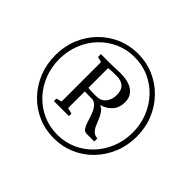

<svg xmlns="http://www.w3.org/2000/svg" viewBox="-182 -1162 1358 1358"><g transform="rotate(45 497.0 -483.0)"><path d="M89 -484Q89 -573 120.2 -649.5Q151.5 -726 207.2 -783.5Q263 -841 337 -873.2Q411 -905.5 496.5 -905.5Q582 -905.5 656 -873.2Q730 -841 785.8 -783.5Q841.5 -726 873 -649.5Q904.5 -573 904.5 -484Q904.5 -395 873 -317.8Q841.5 -240.5 785.8 -182.5Q730 -124.5 656 -92.2Q582 -60 496.5 -60Q411 -60 337 -92.2Q263 -124.5 207.2 -182.5Q151.5 -240.5 120.2 -317.8Q89 -395 89 -484ZM128.5 -484Q128.5 -403 156.2 -332.8Q184 -262.5 234.2 -209Q284.5 -155.5 351.5 -125.5Q418.5 -95.5 496.5 -95.5Q574.5 -95.5 641.2 -125.5Q708 -155.5 758 -209Q808 -262.5 836 -332.8Q864 -403 864 -484Q864 -564 836 -634.2Q808 -704.5 758 -757.8Q708 -811 641.2 -841Q574.5 -871 496.5 -871Q418.5 -871 351.5 -841Q284.5 -811 234.2 -757.8Q184 -704.5 156.2 -634.2Q128.5 -564 128.5 -484ZM352.5 -283.5V-678L312 -688V-717H383.5Q408.5 -717 426.5 -717.5Q444.5 -718 462.2 -718.8Q480 -719.5 504.5 -720Q587.5 -720 630.8 -687.8Q674 -655.5 674 -597.5Q674 -543.5 643.5 -508Q613 -472.5 563 -459Q588.5 -447.5 602.8 -426.2Q617 -405 626.8 -380.5Q636.5 -356 646.5 -333.2Q656.5 -310.5 672.5 -295Q688.5 -279.5 716 -277.5V-247H639.5Q618 -247 606 -265Q594 -283 585.5 -310.5Q577 -338 567 -367Q557 -396 541 -418.5Q525 -441 497.5 -448.5L418 -449.5V-283L462 -272.5V-247H312V-272.5ZM418 -486Q425 -484.5 441 -483.8Q457 -483 474.5 -483Q492 -483 501.5 -483Q545 -483 570.8 -513.8Q596.5 -544.5 596.5 -591.5Q596.5 -640.5 571 -663.8Q545.5 -687 500 -687Q478 -687 459.5 -686.5Q441 -686 418 -682.5Z"/></g></svg>

Font: Merriweather 96pt Light
Style: Regular
Weight: 300
Version: Version 2.100